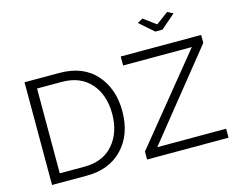

<svg xmlns="http://www.w3.org/2000/svg" viewBox="-120 -1100 1584 1282"><g transform="rotate(-15 671.5 -458.5)"><path d="M922 -897 960 -917 1045 -854 1130 -917 1169 -897 1070 -811H1020ZM746 0V-55L1229 -648H754V-710H1310V-655L833 -62H1309V0ZM330 0H89V-710H330Q493 -710 581.5 -610Q670 -510 670 -356Q670 -194 577.5 -97Q485 0 330 0ZM600 -356Q600 -487 528.5 -567.5Q457 -648 330 -648H159V-62H330Q458 -62 529 -144Q600 -226 600 -356Z"/></g></svg>

Font: Raleway
Style: Regular
Weight: 400
Designer: Matt McInerney, Pablo Impallari, Rodrigo Fuenzalida
Foundry: Matt McInerney, Pablo Impallari, Rodrigo Fuenzalida
Version: Version 1.000;PS 001.001;hotconv 1.0.56; ttfautohint (v1.5)